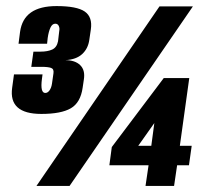

<svg xmlns="http://www.w3.org/2000/svg" viewBox="-20 -612 677 632"><path d="M116 -237Q62 -237 38 -258.5Q14 -280 20 -323L26 -367H120L118 -352Q112 -306 129 -306Q137 -306 143 -314.5Q149 -323 151 -336L156 -371Q158 -385 148 -388.5Q138 -392 116 -392H83L90 -442H113Q137 -442 152 -449Q167 -456 171 -476L175 -510Q177 -519 173.5 -526.5Q170 -534 162 -534Q152 -534 146 -521Q140 -508 137 -487L135 -468H41L46 -507Q52 -550 82 -571Q112 -592 166 -592Q233 -592 259 -574Q285 -556 279 -515L274 -481Q270 -452 250.5 -434Q231 -416 195 -414Q227 -414 244 -397.5Q261 -381 256 -350L252 -323Q245 -274 213 -255.5Q181 -237 116 -237ZM100 0 505 -591H615L209 0ZM459 0 469 -68H340L348 -128L519 -355H603L572 -132H611L602 -68H563L553 0ZM435 -132H478L488 -207Z"/></svg>

Font: Alumni Sans Black
Style: Italic
Weight: 900
Italic angle: -8°
Version: Version 1.016